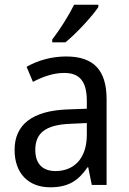

<svg xmlns="http://www.w3.org/2000/svg" viewBox="-20 -786 548 816"><path d="M398 -756V-766H295C273 -721 235 -661 202 -618V-606H258C303 -642 373 -718 398 -756ZM261 -546C197 -546 138 -528 93 -502L120 -438C162 -460 206 -476 253 -476C316 -476 349 -443 349 -357V-324L269 -321C117 -316 42 -256 42 -149C42 -49 101 10 193 10C270 10 312 -17 352 -75H355L370 0H433V-364C433 -486 380 -546 261 -546ZM281 -260 349 -263V-213C349 -111 293 -59 216 -59C164 -59 130 -87 130 -149C130 -218 170 -256 281 -260Z"/></svg>

Font: Noto Sans Bengali UI SemiCondensed
Style: Regular
Weight: 400
Width: 4
Designer: Jelle Bosma - Monotype Design Team
Foundry: Monotype Imaging Inc.
Version: Version 2.003